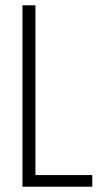

<svg xmlns="http://www.w3.org/2000/svg" viewBox="-20 -706 384 726"><path d="M65 0V-686H114V-44H329V0Z"/></svg>

Font: Archivo ExtraCondensed Thin
Style: Regular
Weight: 250
Width: 2
Designer: Hector Gatti
Foundry: Omnibus-Type
Version: Version 2.001